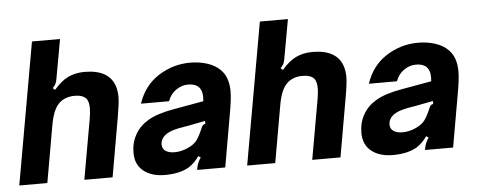

<svg xmlns="http://www.w3.org/2000/svg" viewBox="-51 -890 2554 1029"><g transform="rotate(-5 1226.0 -375.5)"><path d="M15 0 150 -763H301L263 -552Q261 -537 255.5 -526Q250 -515 239 -504L251 -494Q289 -539 328 -557.5Q367 -576 416 -576Q551 -576 579 -480Q586 -455 586 -426Q586 -394 573 -320L517 0H365L422 -322Q428 -357 428 -380Q428 -412 416 -430Q397 -453 353 -453Q299 -453 267 -421Q250 -404 238.5 -376Q227 -348 219 -302L166 0Z M640 -121Q640 -175 664.5 -218.5Q689 -262 734 -289Q783 -319 874 -335L1037 -364Q1038 -371 1038 -386Q1038 -419 1024 -436Q1006 -460 962 -460Q928 -460 897.5 -438.5Q867 -417 854 -380H703Q735 -476 813.5 -526Q892 -576 984 -576Q1034 -576 1077 -562Q1120 -548 1147 -520Q1187 -479 1187 -404Q1187 -361 1172 -280L1123 0H972L974 -12Q979 -39 997 -65L984 -73Q962 -40 929 -18Q879 12 798 12Q727 12 683.5 -22.5Q640 -57 640 -121ZM929 -120Q964 -135 980.5 -156.5Q997 -178 1014 -219Q1018 -230 1023 -235.5Q1028 -241 1037 -242V-258L939 -239L897 -232Q868 -226 850 -219Q832 -212 819 -202Q794 -181 794 -152Q794 -129 812 -117Q830 -105 860 -105Q895 -105 929 -120Z M1241 0 1376 -763H1527L1489 -552Q1487 -537 1481.5 -526Q1476 -515 1465 -504L1477 -494Q1515 -539 1554 -557.5Q1593 -576 1642 -576Q1777 -576 1805 -480Q1812 -455 1812 -426Q1812 -394 1799 -320L1743 0H1591L1648 -322Q1654 -357 1654 -380Q1654 -412 1642 -430Q1623 -453 1579 -453Q1525 -453 1493 -421Q1476 -404 1464.5 -376Q1453 -348 1445 -302L1392 0Z M1866 -121Q1866 -175 1890.5 -218.5Q1915 -262 1960 -289Q2009 -319 2100 -335L2263 -364Q2264 -371 2264 -386Q2264 -419 2250 -436Q2232 -460 2188 -460Q2154 -460 2123.5 -438.5Q2093 -417 2080 -380H1929Q1961 -476 2039.5 -526Q2118 -576 2210 -576Q2260 -576 2303 -562Q2346 -548 2373 -520Q2413 -479 2413 -404Q2413 -361 2398 -280L2349 0H2198L2200 -12Q2205 -39 2223 -65L2210 -73Q2188 -40 2155 -18Q2105 12 2024 12Q1953 12 1909.5 -22.5Q1866 -57 1866 -121ZM2155 -120Q2190 -135 2206.5 -156.5Q2223 -178 2240 -219Q2244 -230 2249 -235.5Q2254 -241 2263 -242V-258L2165 -239L2123 -232Q2094 -226 2076 -219Q2058 -212 2045 -202Q2020 -181 2020 -152Q2020 -129 2038 -117Q2056 -105 2086 -105Q2121 -105 2155 -120Z"/></g></svg>

Font: Open Sauce Sans ExBold Italic
Style: Regular
Weight: 800
Italic angle: -10°
Designer: Alfredo Marco Pradil
Foundry: Creative Sauce Fz LLC
Version: Version 1.477